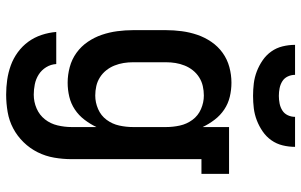

<svg xmlns="http://www.w3.org/2000/svg" viewBox="-202 -588 1003 640"><g transform="rotate(90 300.0 -268.5)"><path d="M296 213Q271 213 246.5 209.5Q222 206 198.5 197.5Q175 189 154.5 174Q134 159 119.5 139Q105 119 97 95Q89 71 87 46H194Q195 64 204.5 79.5Q214 95 229 104.5Q244 114 261.5 117.5Q279 121 296 121Q320 121 342 111.5Q364 102 378.5 83.5Q393 65 398.5 41.5Q404 18 404 -5V-88Q394 -67 379.5 -48Q365 -29 345.5 -16Q326 -3 303 2.5Q280 8 256 8Q230 8 204 1Q178 -6 156.5 -21.5Q135 -37 120 -59Q105 -81 96.5 -106Q88 -131 84.5 -157.5Q81 -184 81 -210V-320Q81 -346 84.5 -372.5Q88 -399 96.5 -424Q105 -449 120 -471Q135 -493 156.5 -508.5Q178 -524 204 -531Q230 -538 256 -538Q280 -538 303 -532.5Q326 -527 345.5 -514Q365 -501 379.5 -482Q394 -463 404 -442V-530H560V-438H511V-5Q511 24 506 53Q501 82 488 108Q475 134 454.5 155Q434 176 408.5 189.5Q383 203 354 208Q325 213 296 213ZM299 -84Q322 -84 344 -93.5Q366 -103 380 -122Q394 -141 399 -164Q404 -187 404 -210V-320Q404 -343 399 -366Q394 -389 380 -408Q366 -427 344 -436.5Q322 -446 299 -446Q283 -446 267.5 -442.5Q252 -439 238.5 -430.5Q225 -422 215 -409.5Q205 -397 199 -382Q193 -367 190.5 -351.5Q188 -336 188 -320V-210Q188 -194 190.5 -178.5Q193 -163 199 -148Q205 -133 215 -120.5Q225 -108 238.5 -99.5Q252 -91 267.5 -87.5Q283 -84 299 -84ZM300 -610Q279 -610 258.5 -612.5Q238 -615 218.5 -622.5Q199 -630 181.5 -642Q164 -654 152 -671Q140 -688 135 -708.5Q130 -729 130 -750H230Q230 -737 235.5 -725.5Q241 -714 251.5 -707.5Q262 -701 274.5 -698.5Q287 -696 300 -696Q313 -696 325.5 -698.5Q338 -701 348.5 -707.5Q359 -714 364.5 -725.5Q370 -737 370 -750H470Q470 -729 465 -708.5Q460 -688 448 -671Q436 -654 418.5 -642Q401 -630 381.5 -622.5Q362 -615 341.5 -612.5Q321 -610 300 -610Z"/></g></svg>

Font: Iosevka Curly Slab SmBdEx
Style: Regular
Weight: 600
Width: 7
Monospace: yes
Designer: Belleve Invis
Foundry: Belleve Invis
Version: Version 11.1.0; ttfautohint (v1.8.3)